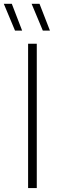

<svg xmlns="http://www.w3.org/2000/svg" viewBox="-58 -964 295 984"><path d="M86 0V-740H130.5V0ZM161.5 -807 104 -944.5H144.5L198 -807ZM19 -807 -38.5 -944.5H2.5L55.5 -807Z"/></svg>

Font: Encode Sans SmCnd XLt
Style: Regular
Weight: 200
Width: 4
Designer: Multiple Designers
Foundry: Impallari Type
Version: Version 3.002; ttfautohint (v1.8.3) -l 8 -r 50 -G 200 -x 14 